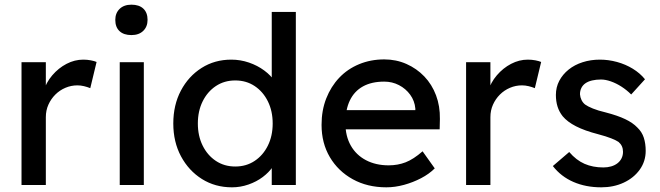

<svg xmlns="http://www.w3.org/2000/svg" viewBox="-20 -791 2823 821"><path d="M72 0V-525H176V-360L166 -400Q177 -438 203.5 -469Q230 -500 264.5 -518Q299 -536 336 -536Q353 -536 368.5 -533Q384 -530 393 -526L366 -414Q354 -419 339.5 -422.5Q325 -426 311 -426Q284 -426 259.5 -415.5Q235 -405 216.5 -386.5Q198 -368 187 -343.5Q176 -319 176 -290V0Z M492 0V-525H595V0ZM542 -641Q509 -641 491 -658Q473 -675 473 -706Q473 -735 491.5 -753Q510 -771 542 -771Q575 -771 593 -754Q611 -737 611 -706Q611 -677 592.5 -659Q574 -641 542 -641Z M972 10Q900 10 843.5 -25.5Q787 -61 754 -122.5Q721 -184 721 -263Q721 -342 753.5 -403.5Q786 -465 842 -500.5Q898 -536 969 -536Q1008 -536 1044.5 -523.5Q1081 -511 1110 -489.5Q1139 -468 1155.5 -442.5Q1172 -417 1172 -391L1142 -389V-740H1245V0H1142V-125H1162Q1162 -101 1146 -77.5Q1130 -54 1103.5 -34Q1077 -14 1042.5 -2Q1008 10 972 10ZM986 -79Q1033 -79 1069 -103Q1105 -127 1125.5 -168.5Q1146 -210 1146 -263Q1146 -316 1125.5 -357.5Q1105 -399 1069 -423Q1033 -447 986 -447Q939 -447 903 -423Q867 -399 846.5 -357.5Q826 -316 826 -263Q826 -210 846.5 -168.5Q867 -127 903 -103Q939 -79 986 -79Z M1632 10Q1551 10 1488.5 -24.5Q1426 -59 1390.5 -119Q1355 -179 1355 -257Q1355 -319 1375 -370Q1395 -421 1430.5 -458.5Q1466 -496 1515.5 -516.5Q1565 -537 1623 -537Q1674 -537 1718 -517.5Q1762 -498 1794.5 -464Q1827 -430 1844.5 -383.5Q1862 -337 1861 -282L1860 -238H1431L1408 -320H1771L1756 -303V-327Q1753 -360 1734 -386Q1715 -412 1686 -427Q1657 -442 1623 -442Q1569 -442 1532 -421.5Q1495 -401 1476 -361.5Q1457 -322 1457 -264Q1457 -209 1480 -168.5Q1503 -128 1545 -106Q1587 -84 1642 -84Q1681 -84 1714.5 -97Q1748 -110 1787 -144L1839 -71Q1815 -47 1780.5 -29Q1746 -11 1707.5 -0.5Q1669 10 1632 10Z M1973 0V-525H2077V-360L2067 -400Q2078 -438 2104.5 -469Q2131 -500 2165.5 -518Q2200 -536 2237 -536Q2254 -536 2269.5 -533Q2285 -530 2294 -526L2267 -414Q2255 -419 2240.5 -422.5Q2226 -426 2212 -426Q2185 -426 2160.5 -415.5Q2136 -405 2117.5 -386.5Q2099 -368 2088 -343.5Q2077 -319 2077 -290V0Z M2551 10Q2485 10 2432 -13Q2379 -36 2344 -81L2414 -141Q2444 -106 2479.5 -90.5Q2515 -75 2560 -75Q2578 -75 2593.5 -79.5Q2609 -84 2620.5 -93Q2632 -102 2638 -114.5Q2644 -127 2644 -142Q2644 -168 2625 -184Q2615 -191 2593.5 -199.5Q2572 -208 2538 -217Q2480 -232 2443 -251Q2406 -270 2386 -294Q2371 -313 2364 -335.5Q2357 -358 2357 -385Q2357 -418 2371.5 -445.5Q2386 -473 2411.5 -493.5Q2437 -514 2471.5 -525Q2506 -536 2545 -536Q2582 -536 2618.5 -526Q2655 -516 2686 -497Q2717 -478 2738 -452L2679 -387Q2660 -406 2637.5 -420.5Q2615 -435 2592 -443Q2569 -451 2550 -451Q2529 -451 2512 -447Q2495 -443 2483.5 -435Q2472 -427 2466 -415Q2460 -403 2460 -388Q2461 -375 2466.5 -363.5Q2472 -352 2482 -344Q2493 -336 2515 -327Q2537 -318 2571 -310Q2621 -297 2653.5 -281.5Q2686 -266 2705 -246Q2725 -227 2733 -202Q2741 -177 2741 -146Q2741 -101 2715.5 -65.5Q2690 -30 2647 -10Q2604 10 2551 10Z"/></svg>

Font: Lexend Medium
Style: Regular
Weight: 500
Designer: Bonnie Shaver-Troup, Thomas Jockin
Foundry: Lexend
Version: Version 1.005